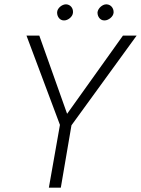

<svg xmlns="http://www.w3.org/2000/svg" viewBox="-20 -864 649 884"><path d="M243 -808C243 -807 243 -806 243 -805C243 -789 254 -770 274 -770C275 -770 275 -770 276 -770C293 -770 315 -787 316 -806C316 -808 316 -809 316 -811C316 -827 304 -843 285 -844C284 -844 284 -844 283 -844C266 -844 244 -827 243 -808ZM429 -808C429 -807 429 -806 429 -805C429 -789 440 -770 460 -770C461 -770 461 -770 462 -770C479 -770 502 -787 503 -806C503 -807 503 -808 503 -809C503 -826 491 -843 471 -844C470 -844 470 -844 469 -844C452 -844 432 -827 429 -808ZM546 -700 289 -340 161 -700H102L256 -289L205 0H260L309 -287L609 -700Z"/></svg>

Font: Jost Light
Style: Italic
Weight: 300
Italic angle: -5°
Version: Version 3.710